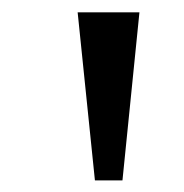

<svg xmlns="http://www.w3.org/2000/svg" viewBox="-20 -748 307 320"><path d="M138.2 -447.3 109.4 -727.5H212.4L184.1 -447.3Z"/></svg>

Font: Inter-Regular
Style: Regular
Weight: 400
Designer: Rasmus Andersson
Foundry: rsms
Version: Version 4.000;git-a52131595